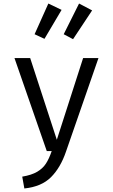

<svg xmlns="http://www.w3.org/2000/svg" viewBox="-20 -856 640 1088"><path d="M354 3Q323 94 269 148Q215 202 118 212L106 145Q159 136 190.5 117.5Q222 99 240 71.5Q258 44 273 0H245L62 -527H151L302 -64L451 -527H538ZM254 -836 329 -800 232 -636 176 -662ZM428 -836 502 -797 394 -634 341 -662Z"/></svg>

Font: Fira Mono
Style: Regular
Weight: 400
Designer: Carrois Corporate & Edenspiekermann AG
Foundry: Carrois Corporate GbR & Edenspiekermann AG
Version: Version 3.206